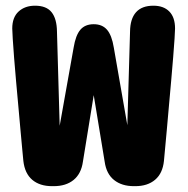

<svg xmlns="http://www.w3.org/2000/svg" viewBox="-20 -644 659 674"><path d="M163 9.5Q119.5 9.5 93.2 -12.8Q67 -35 62 -79Q61 -90.5 58.2 -118.8Q55.5 -147 52 -186.2Q48.5 -225.5 44.5 -269.8Q40.5 -314 36.5 -358.2Q32.5 -402.5 29.5 -441Q26.5 -479.5 24.8 -506.8Q23 -534 23 -544Q23 -583 45.2 -603.5Q67.5 -624 103 -624Q143 -624 161.2 -601Q179.5 -578 180 -533L189.5 -202.5L238.5 -477Q245.5 -520 262 -539.5Q278.5 -559 309 -559Q339 -559 355.8 -539.5Q372.5 -520 379.5 -477L427 -204.5L436.5 -533Q437 -578 457.5 -601Q478 -624 518.5 -624Q554.5 -624 574.5 -603.5Q594.5 -583 594.5 -544Q594.5 -535.5 592.8 -509Q591 -482.5 588 -444.2Q585 -406 581 -361.5Q577 -317 573 -272Q569 -227 565.5 -187.2Q562 -147.5 559.2 -119Q556.5 -90.5 555.5 -79Q551 -35.5 524.5 -13Q498 9.5 455 9.5H450Q407.5 9.5 380.5 -12Q353.5 -33.5 347.5 -76L309 -310L271 -76Q265 -34 238.2 -12.2Q211.5 9.5 168.5 9.5Z"/></svg>

Font: Sono Monospace
Style: Bold
Weight: 700
Designer: Tyler Finck
Foundry: Tyler Finck
Version: Version 2.112